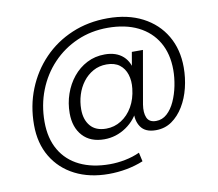

<svg xmlns="http://www.w3.org/2000/svg" viewBox="-88 -740 1177 1039"><g transform="rotate(-10 501.0 -220.5)"><path d="M428 195Q323 195 243.5 154.5Q164 114 119.5 39.5Q75 -35 75 -136Q75 -241 111.5 -332Q148 -423 214 -491.5Q280 -560 370 -598Q460 -636 567 -636Q677 -636 758 -594Q839 -552 883 -477Q927 -402 927 -303Q927 -246 913.5 -191Q900 -136 873 -91.5Q846 -47 808 -20.5Q770 6 720 6Q662 6 637.5 -30Q613 -66 619 -122L623 -157L639 -133Q613 -69 557.5 -31.5Q502 6 437 6Q361 6 318.5 -40.5Q276 -87 276 -165Q276 -220 293.5 -270.5Q311 -321 343 -360.5Q375 -400 419.5 -423Q464 -446 518 -446Q581 -446 618.5 -412Q656 -378 662 -313L642 -301L665 -434H726L675 -143Q668 -99 680 -71Q692 -43 730 -43Q764 -43 790 -66.5Q816 -90 833.5 -128.5Q851 -167 860 -212Q869 -257 869 -299Q869 -388 831.5 -452Q794 -516 724.5 -550.5Q655 -585 558 -585Q467 -585 389.5 -551Q312 -517 254.5 -456.5Q197 -396 165.5 -315.5Q134 -235 134 -143Q134 -52 171.5 12.5Q209 77 278.5 110.5Q348 144 443 144Q485 144 528 135.5Q571 127 608 110L619 159Q575 177 526.5 186Q478 195 428 195ZM457 -49Q502 -49 540 -73Q578 -97 602.5 -139.5Q627 -182 633 -238Q638 -280 627 -315Q616 -350 589 -370.5Q562 -391 518 -391Q477 -391 444 -372.5Q411 -354 388 -323.5Q365 -293 353 -254.5Q341 -216 341 -175Q341 -118 370.5 -83.5Q400 -49 457 -49Z"/></g></svg>

Font: DM Sans 24pt Light
Style: Regular
Weight: 300
Designer: Colophon Foundry, Jonny Pinhorn
Foundry: Colophon Foundry
Version: Version 4.004;gftools[0.9.30]